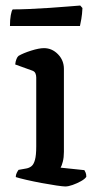

<svg xmlns="http://www.w3.org/2000/svg" viewBox="-20 -674 353 694"><path d="M216 0Q208 0 184 -3.5Q160 -7 130.5 -12.5Q101 -18 75 -24Q49 -30 37 -34Q37 -42 40.5 -49Q44 -56 47 -60L75 -65Q86 -67 94 -73.5Q102 -80 106.5 -96.5Q111 -113 111 -145V-394Q111 -402 108 -409Q105 -416 96 -419L35 -441Q36 -452 39.5 -460.5Q43 -469 47 -472Q64 -482 92.5 -491Q121 -500 139 -500Q168 -500 189.5 -478Q211 -456 211 -425V-125Q211 -105 207 -89.5Q203 -74 199 -68L285 -59Q287 -56 289.5 -50Q292 -44 292 -35Q287 -27 272.5 -19Q258 -11 242.5 -5.5Q227 0 216 0ZM16 -580Q16 -603 19 -619.5Q22 -636 26 -640Q51 -640 86.5 -641.5Q122 -643 159 -645.5Q196 -648 226 -650.5Q256 -653 270 -654L278 -645Q277 -623 274 -605.5Q271 -588 269 -580Z"/></svg>

Font: Texturina Medium 12pt Medium
Style: Regular
Weight: 500
Version: Version 1.002